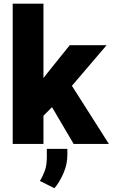

<svg xmlns="http://www.w3.org/2000/svg" viewBox="-20 -770 602 1027"><path d="M374 0 258.3 -196.8 212.4 -150.9V0H47.9V-750.5H212.4V-352.5L229 -374L353 -528.3H550.3L364.7 -311L562.5 0ZM340.3 26.4V60.1Q340.3 108.9 319.1 157.5Q297.9 206.1 271 236.8L193.4 197.8Q209.5 171.9 220 142.8Q230.5 113.8 230.5 69.3V26.4Z"/></svg>

Font: Vazirmatn FD Black
Style: Regular
Weight: 900
Designer: Saber Rastikerdar
Foundry: Saber Rastikerdar
Version: Version 33.003